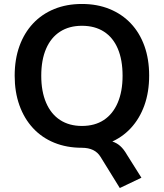

<svg xmlns="http://www.w3.org/2000/svg" viewBox="-20 -735 825 968"><path d="M584 213 487 56Q473 33 449.5 21.5Q426 10 392 10L491 -29Q522 -29 545 -22Q568 -15 586 1Q604 17 620 45L693 161ZM393 10Q316 10 253.5 -15.5Q191 -41 146.5 -89Q102 -137 78 -204Q54 -271 54 -353Q54 -436 78 -502.5Q102 -569 146.5 -616.5Q191 -664 253.5 -689.5Q316 -715 393 -715Q470 -715 532.5 -689.5Q595 -664 639.5 -617Q684 -570 708 -503.5Q732 -437 732 -354Q732 -271 708 -204Q684 -137 639.5 -89Q595 -41 532.5 -15.5Q470 10 393 10ZM393 -100Q458 -100 503.5 -130Q549 -160 573.5 -217Q598 -274 598 -353Q598 -433 574 -489.5Q550 -546 504 -575.5Q458 -605 393 -605Q329 -605 283 -575.5Q237 -546 212.5 -489.5Q188 -433 188 -353Q188 -274 212.5 -217Q237 -160 283 -130Q329 -100 393 -100Z"/></svg>

Font: Nunito Sans 12pt ExtraLight 12pt
Style: Bold
Weight: 700
Version: Version 3.101;gftools[0.9.27]